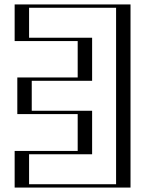

<svg xmlns="http://www.w3.org/2000/svg" viewBox="-20 -845 654 865"><path d="M71 -825H543V0H71V-165H355V-331H83V-496H355V-660H71ZM86 -810H528V-15H86V-150H370V-346H98V-481H370V-675H86ZM86 -810V-675H370V-481H98V-346H370V-150H86V-15H528V-810ZM71 -825V-660H355V-496H83V-331H355V-165H71V0H543V-825ZM111 -810H503V-15H111V-150H395V-346H123V-481H395V-675H111ZM46 -825V-660H330V-496H58V-331H330V-165H46V0H568V-825Z"/></svg>

Font: Hussar Outliner
Style: Regular
Weight: 700
Foundry: Cannot Into Space Fonts
Version: Version 0.92